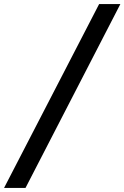

<svg xmlns="http://www.w3.org/2000/svg" viewBox="-57 -720 615 949"><path d="M538 -700 69 209H-37L433 -700Z"/></svg>

Font: LT Museum
Style: Bold Italic
Weight: 700
Designer: Daniel Lyons
Foundry: LyonsType
Version: Version 1.011